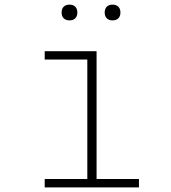

<svg xmlns="http://www.w3.org/2000/svg" viewBox="-20 -809 740 829"><path d="M173 -588H397V-36H580V0H173V-36H357V-552H173ZM280 -721Q264 -721 255 -730Q246 -739 246 -755Q246 -771 255 -780Q264 -789 280 -789Q296 -789 305 -780Q314 -771 314 -755Q314 -739 305 -730Q296 -721 280 -721ZM466 -721Q450 -721 441 -730Q432 -739 432 -755Q432 -771 441 -780Q450 -789 466 -789Q482 -789 491 -780Q500 -771 500 -755Q500 -739 491 -730Q482 -721 466 -721Z"/></svg>

Font: Martian Mono SemiExpanded Thin
Style: Regular
Weight: 250
Monospace: yes
Version: Version 0.930